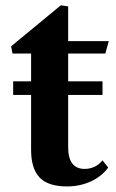

<svg xmlns="http://www.w3.org/2000/svg" viewBox="-20 -676 428 707"><path d="M227 10.5Q157 10.5 125.8 -22.5Q94.5 -55.5 94.5 -124V-326.5H28.5V-376.5H94.5V-479H26L21 -505.5L204 -656.5L231 -652.5V-524.5H380.5L368 -479H231V-376.5H357.5V-326.5H231V-134Q231 -54 292 -54Q310 -54 327 -61.5Q344 -69 357.5 -85.5L378.5 -59Q353.5 -25.5 313.5 -7.5Q273.5 10.5 227 10.5Z"/></svg>

Font: Libre Caslon Text SemiBold
Style: Regular
Weight: 600
Designer: Pablo Impallari, Rodrigo Fuenzalida, Katja Schimmel
Foundry: Pablo Impallari, Rodrigo Fuenzalida
Version: Version 2.000